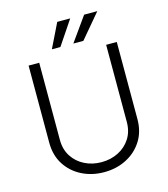

<svg xmlns="http://www.w3.org/2000/svg" viewBox="-135 -1043 1014 1159"><g transform="rotate(-15 372.0 -463.0)"><path d="M581.3 -727.3H647.7V-245.7Q647.7 -166.5 610.4 -108.7Q573.2 -50.8 510.7 -19.2Q448.2 12.4 372.2 12.4Q296.2 12.4 233.5 -19.2Q170.8 -50.8 133.7 -108.7Q96.6 -166.5 96.6 -245.7V-727.3H163V-245.7Q163 -185.4 191.4 -141.5Q219.8 -97.7 267.4 -73.9Q315 -50.1 372.2 -50.1Q429.7 -50.1 477.1 -73.9Q524.5 -97.7 552.9 -141.5Q581.3 -185.4 581.3 -245.7ZM392 -785.9 500 -937.5H582.4L454.5 -785.9ZM257.8 -785.9 332 -937.5H413L311.1 -785.9Z"/></g></svg>

Font: Inter UI Light
Style: Regular
Weight: 300
Designer: Rasmus Andersson
Foundry: rsms
Version: 3.2;8d6f07862